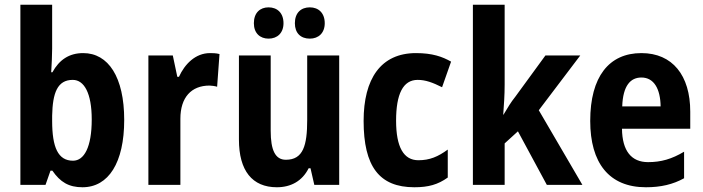

<svg xmlns="http://www.w3.org/2000/svg" viewBox="-20 -780 2966 810"><path d="M200 -574V-760H66V0H172L193 -60H201C234 -12 270 10 328 10C438 10 504 -94 504 -274C504 -455 437 -556 331 -556C272 -556 230 -528 201 -475H196C198 -508 200 -548 200 -574ZM287 -443C335 -443 367 -387 367 -276C367 -159 335 -102 288 -102C225 -102 200 -158 200 -270V-292C202 -388 222 -443 287 -443Z M866 -556C804 -556 759 -509 735 -456H728L709 -546H606V0H741V-279C741 -369 787 -419 864 -419C870 -419 888 -417 896 -414L906 -552C891 -556 876 -556 866 -556Z M1051 -682C1051 -640 1077 -617 1113 -617C1150 -617 1176 -641 1176 -682C1176 -725 1150 -749 1113 -749C1077 -749 1051 -726 1051 -682ZM1224 -682C1224 -640 1249 -617 1287 -617C1324 -617 1350 -641 1350 -682C1350 -725 1324 -749 1287 -749C1250 -749 1224 -726 1224 -682ZM1411 -546H1276V-274C1276 -166 1259 -106 1186 -106C1141 -106 1122 -147 1122 -228V-546H988V-191C988 -60 1044 10 1148 10C1207 10 1255 -16 1282 -70H1290L1306 0H1411Z M1728 10C1787 10 1827 -1 1869 -31V-149C1828 -119 1793 -104 1745 -104C1683 -104 1651 -159 1651 -271C1651 -383 1680 -443 1742 -443C1775 -443 1805 -432 1845 -412L1883 -520C1846 -541 1804 -556 1735 -556C1586 -556 1514 -447 1514 -270C1514 -78 1580 10 1728 10Z M2109 -424V-760H1975V0H2109V-175L2165 -226L2287 0H2437L2253 -315L2428 -546H2281L2154 -372C2134 -347 2124 -329 2104 -296H2103C2106 -341 2109 -376 2109 -424Z M2686 -556C2549 -556 2470 -456 2470 -270C2470 -93 2549 10 2705 10C2768 10 2819 -2 2866 -28V-140C2814 -109 2769 -96 2714 -96C2644 -96 2605 -143 2604 -237H2892V-309C2892 -462 2817 -556 2686 -556ZM2686 -453C2739 -453 2766 -405 2767 -331H2605C2608 -419 2640 -453 2686 -453Z"/></svg>

Font: Noto Sans Gujarati UI Condensed
Style: Bold
Weight: 700
Width: 3
Designer: Jelle Bosma - Monotype Design Team, Universal Thirst
Foundry: Monotype Imaging Inc.
Version: Version 2.106